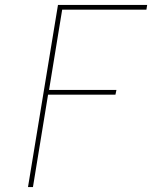

<svg xmlns="http://www.w3.org/2000/svg" viewBox="-20 -755 640 775"><path d="M93 0 214 -735H574L571 -716H231L178 -392H450L446 -373H174L113 0Z"/></svg>

Font: Iosevka Aile Thin
Style: Italic
Weight: 100
Italic angle: -9°
Designer: Belleve Invis
Foundry: Belleve Invis
Version: Version 31.1.0; ttfautohint (v1.8.4)